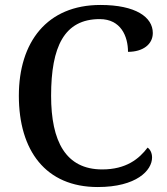

<svg xmlns="http://www.w3.org/2000/svg" viewBox="-20 -744 672 774"><path d="M374 10C530 10 593 -57 593 -109C593 -128 585 -142 575 -149C541 -104 489 -61 392 -61C245 -61 186 -174 186 -358C186 -556 239 -667 382 -667C467 -667 496 -598 496 -535C556 -535 596 -565 596 -611C596 -675 527 -724 385 -724C169 -724 56 -574 56 -358C56 -137 164 10 374 10Z"/></svg>

Font: Noto Serif Oriya Medium
Style: Regular
Weight: 500
Designer: David Williams
Foundry: Google LLC, David Williams
Version: Version 1.051